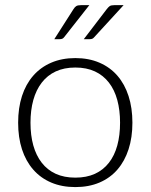

<svg xmlns="http://www.w3.org/2000/svg" viewBox="-20 -736 598 762"><path d="M279 -505.5Q332.5 -505.5 374.8 -487.2Q417 -469 446 -435.5Q475 -402 490.2 -354.8Q505.5 -307.5 505.5 -249Q505.5 -190.5 490.2 -143.5Q475 -96.5 446 -63Q417 -29.5 374.8 -11.5Q332.5 6.5 279 6.5Q225.5 6.5 183.2 -11.5Q141 -29.5 111.8 -63Q82.5 -96.5 67.2 -143.5Q52 -190.5 52 -249Q52 -307.5 67.2 -354.8Q82.5 -402 111.8 -435.5Q141 -469 183.2 -487.2Q225.5 -505.5 279 -505.5ZM279 -31Q323.5 -31 356.8 -46.2Q390 -61.5 412.2 -90Q434.5 -118.5 445.5 -158.8Q456.5 -199 456.5 -249Q456.5 -298.5 445.5 -339Q434.5 -379.5 412.2 -408.2Q390 -437 356.8 -452.5Q323.5 -468 279 -468Q234.5 -468 201.2 -452.5Q168 -437 145.8 -408.2Q123.5 -379.5 112.2 -339Q101 -298.5 101 -249Q101 -199 112.2 -158.8Q123.5 -118.5 145.8 -90Q168 -61.5 201.2 -46.2Q234.5 -31 279 -31ZM334.5 -715.5 235 -589Q231.5 -584 227 -582.2Q222.5 -580.5 216.5 -580.5H195.5L271.5 -699.5Q277 -708.5 283 -712Q289 -715.5 301 -715.5ZM470.5 -715.5 354.5 -589Q350.5 -584 346.2 -582.2Q342 -580.5 336 -580.5H312.5L403.5 -699.5Q410 -708 415.5 -711.8Q421 -715.5 433 -715.5Z"/></svg>

Font: LatoLatin Light
Style: Regular
Weight: 300
Designer: Lukasz Dziedzic with Adam Twardoch and Botio Nikoltchev
Foundry: tyPoland Lukasz Dziedzic
Version: Version 2.015; 2015-08-06; http://www.latofonts.com/